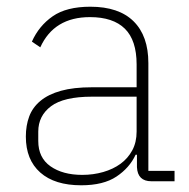

<svg xmlns="http://www.w3.org/2000/svg" viewBox="-20 -540 562 572"><path d="M431 0Q390 0 388 -42V-79H384Q366 -40 327 -14Q288 12 222 12Q143 12 100 -26Q57 -64 57 -133Q57 -166 67 -193Q77 -220 100.5 -239.5Q124 -259 161.5 -269.5Q199 -280 254 -280H387V-348Q387 -420 352 -454.5Q317 -489 248 -489Q141 -489 100 -399L75 -416Q96 -463 137 -491.5Q178 -520 249 -520Q334 -520 378 -476.5Q422 -433 422 -352V-31H500V0ZM225 -19Q258 -19 287.5 -27.5Q317 -36 339 -52Q361 -68 374 -92Q387 -116 387 -148V-252H254Q170 -252 132 -223.5Q94 -195 94 -148V-120Q94 -70 130.5 -44.5Q167 -19 225 -19Z"/></svg>

Font: IBM Plex Sans KR ExtLt
Style: Regular
Weight: 200
Designer: Mike Abbink; Paul van der Laan; Pieter van Rosmalen; Wujin Sim; Chorong Kim; Dohee Lee;
Foundry: Sandoll Inc.
Version: Version 1.002